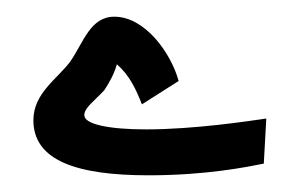

<svg xmlns="http://www.w3.org/2000/svg" viewBox="-20 -204 359 230"><path d="M158 6C227 6 276 -4 296 -8L299 -62C278 -59 213 -49 155 -49C111 -49 81 -55 81 -66C81 -75 93 -83 105 -96C111 -105 117 -116 120 -127C135 -114 143 -97 150 -79L194 -107C185 -140 154 -184 117 -184C88 -184 80 -153 64 -130C48 -109 20 -92 20 -60C20 -12 71 6 158 6Z"/></svg>

Font: Noto Sans Arabic UI XCn XBd
Style: Regular
Weight: 800
Width: 2
Designer: Monotype Design Team, Nadine Chahine and Nizar Qandah
Foundry: Monotype Imaging Inc.
Version: Version 2.010